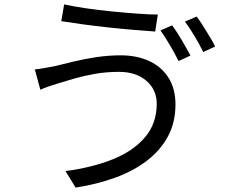

<svg xmlns="http://www.w3.org/2000/svg" viewBox="-20 -805 1040 871"><path d="M323 46 277 -29Q399 -45 492 -82.5Q585 -120 638 -182.5Q691 -245 691 -334Q691 -398 644 -438.5Q597 -479 520 -479Q462 -479 411 -470Q360 -461 318.5 -449Q277 -437 248 -428Q224 -421 202.5 -413.5Q181 -406 163 -398L138 -490Q158 -492 182.5 -496.5Q207 -501 229 -505Q265 -514 312.5 -525.5Q360 -537 415.5 -545.5Q471 -554 528 -554Q600 -554 656 -528.5Q712 -503 744 -453Q776 -403 776 -331Q776 -250 742 -186.5Q708 -123 646.5 -76Q585 -29 502.5 1Q420 31 323 46ZM684 -662Q642 -665 587 -669.5Q532 -674 472 -680.5Q412 -687 356.5 -694.5Q301 -702 258 -709L271 -785Q312 -776 369.5 -767.5Q427 -759 488.5 -753Q550 -747 605 -743Q660 -739 696 -739ZM790 -528Q775 -559 751.5 -599Q728 -639 708 -667L761 -690Q781 -663 804.5 -623Q828 -583 844 -553ZM902 -569Q886 -602 863 -640.5Q840 -679 819 -707L872 -730Q886 -712 901.5 -687Q917 -662 932 -637.5Q947 -613 956 -594Z"/></svg>

Font: Chocolate Classical Sans
Style: Regular
Weight: 400
Designer: 田海東、宇文滿月
Foundry: Moonlit Owen
Version: Version 1.001